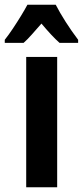

<svg xmlns="http://www.w3.org/2000/svg" viewBox="-53 -786 348 806"><path d="M187 0H57V-547H187ZM181 -766Q198 -733 222.5 -694.5Q247 -656 275 -619V-606H197Q180 -621 161 -641.5Q142 -662 121 -687Q99 -662 80 -640.5Q61 -619 46 -606H-33V-619Q-17 -639 1 -666Q19 -693 35.5 -720Q52 -747 62 -766Z"/></svg>

Font: Noto Sans Thai ExtCond
Style: Bold
Weight: 700
Width: 2
Designer: Monotype Design Team
Foundry: Monotype Imaging Inc.
Version: Version 2.002; ttfautohint (v1.8.4.7-5d5b)